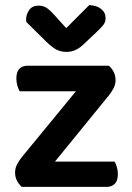

<svg xmlns="http://www.w3.org/2000/svg" viewBox="-20 -731 515 751"><path d="M65 0Q53 -11 46 -25Q39 -39 39 -56Q39 -73 46.5 -87.5Q54 -102 65 -116L277 -374H57Q52 -382 48 -395.5Q44 -409 44 -424Q44 -450 56 -462Q68 -474 88 -474H406Q418 -463 425 -449Q432 -435 432 -417Q432 -401 424.5 -386.5Q417 -372 406 -358L195 -99H428Q433 -91 437 -78Q441 -65 441 -50Q441 -24 429 -12Q417 0 397 0ZM239 -621 329 -711Q358 -710 375.5 -696Q393 -682 393 -660Q393 -644 383.5 -632.5Q374 -621 356 -604L303 -554Q274 -528 241 -528Q220 -528 203.5 -535.5Q187 -543 162 -567L83 -645Q82 -649 82 -654Q82 -674 94 -691.5Q106 -709 131 -709Q147 -709 159.5 -702Q172 -695 192 -673Z"/></svg>

Font: Baloo Tammudu 2 SemiBold
Style: Regular
Weight: 600
Designer: Maithili Shingre, Omkar Shende and Ek Type
Foundry: Ek Type
Version: Version 1.640;hotconv 1.0.111;makeotfexe 2.5.65597; ttfautoh